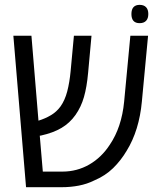

<svg xmlns="http://www.w3.org/2000/svg" viewBox="-20 -779 669 799"><path d="M88.4 0 35.6 -630.4H110.8L140.1 -276.9Q168.5 -285.6 191.9 -299.6Q215.3 -313.5 231.4 -335.4Q250 -361.3 259.8 -398.7Q269.5 -436 273.9 -482.9L287.6 -630.4H360.8L346.7 -476.1Q341.3 -416.5 329.3 -375Q317.4 -333.5 293.9 -300.3Q270.5 -267.1 235.8 -246.6Q201.2 -226.1 149.9 -214.8Q148.9 -214.8 147.7 -214.6Q146.5 -214.4 145.5 -214.4L158.2 -64.9H239.7Q300.3 -64.9 351.3 -94.2Q402.3 -123.5 437 -176.8Q486.3 -249.5 496.6 -356L522.5 -630.4H596.2L570.3 -355.5Q564.9 -296.9 549.1 -245.4Q533.2 -193.8 507.3 -151.9Q483.4 -111.3 450.7 -79.3Q418 -47.4 371.6 -27.8Q342.3 -13.2 308.1 -6.6Q273.9 0 237.3 0ZM561 -682.6Q526.9 -682.6 526.9 -720.7Q526.9 -739.7 535.6 -749.3Q544.4 -758.8 561 -758.8Q578.6 -758.8 587.9 -749Q597.2 -739.3 597.2 -720.7Q597.2 -702.1 587.9 -692.4Q578.6 -682.6 561 -682.6Z"/></svg>

Font: Open Sans SemiCondensed
Style: Regular
Weight: 400
Width: 4
Designer: Monotype Design Team
Foundry: Monotype Imaging Inc.
Version: Version 3.000